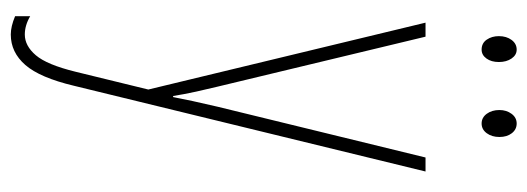

<svg xmlns="http://www.w3.org/2000/svg" viewBox="-331 -405 978 356"><g transform="rotate(90 158.0 -227.0)"><path d="M48 -527 141 -140Q152 -94 154.5 -79Q157 -64 158 -59H160Q166 -91 178 -142L272 -527H298L139 125Q124 188 100.5 215Q77 242 44 242Q29 242 10 234V206Q27 216 44 216Q65 216 82.5 195.5Q100 175 113 122L146 -13L22 -527ZM72 -696Q82 -696 88.5 -686.5Q95 -677 95 -663Q95 -649 88.5 -640Q82 -631 72 -631Q60 -631 53.5 -640.5Q47 -650 47 -663Q47 -677 54 -686.5Q61 -696 72 -696ZM209 -696Q220 -696 227 -687Q234 -678 234 -664Q234 -650 227 -640.5Q220 -631 209 -631Q198 -631 191 -640.5Q184 -650 184 -664Q184 -677 191 -686.5Q198 -696 209 -696Z"/></g></svg>

Font: Noto Sans Display Thin Cond
Style: Regular
Weight: 250
Width: 3
Designer: Monotype Design team
Foundry: Monotype Imaging Inc.
Version: Version 1.000